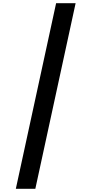

<svg xmlns="http://www.w3.org/2000/svg" viewBox="-20 -813 572 1201"><path d="M453 -793H331L79 368H201Z"/></svg>

Font: Noto Sans Kannada SemiCondensed
Style: Bold
Weight: 700
Width: 4
Designer: Jelle Bosma - Monotype Design Team
Foundry: Monotype Imaging Inc.
Version: Version 2.005